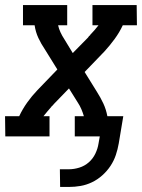

<svg xmlns="http://www.w3.org/2000/svg" viewBox="-44 -540 564 760"><path d="M194 200 193 130H229Q249 130 270 123.5Q291 117 307.5 102.5Q324 88 333.5 68Q343 48 346 28L351 0H252V-80H288Q284 -94 278 -108Q272 -122 264 -134L229 -190L169 -128Q169 -127 167.5 -126Q166 -125 165 -124V-123Q164 -122 163 -121Q162 -120 160 -119V-118Q152 -109 144 -99.5Q136 -90 128 -80H152V0H-23L-24 -80H32Q45 -108 63.5 -134Q82 -160 104 -183L183 -265L134 -344Q119 -366 108 -389.5Q97 -413 93 -440H47V-520H222V-440H186Q189 -426 195.5 -412Q202 -398 210 -386L244 -330L305 -392Q305 -393 306 -394Q307 -395 308 -396V-397Q310 -398 311 -399Q312 -400 313 -401V-402Q322 -411 330 -420.5Q338 -430 346 -440H322V-520H497L498 -440H442Q429 -412 410 -386Q391 -360 370 -337L291 -255L340 -176Q354 -154 365 -130.5Q376 -107 381 -80H444L426 28Q422 51 414.5 73.5Q407 96 393.5 116.5Q380 137 361 154Q342 171 320 181.5Q298 192 275 196Q252 200 229 200Z"/></svg>

Font: Iosevka Curly Slab Medium
Style: Italic
Weight: 500
Italic angle: -9°
Monospace: yes
Designer: Belleve Invis
Foundry: Belleve Invis
Version: Version 22.1.2; ttfautohint (v1.8.4)